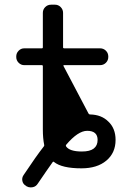

<svg xmlns="http://www.w3.org/2000/svg" viewBox="-20 -735 534 825"><path d="M264.6 -113.3Q261.7 -110.4 263.7 -106.4Q278.3 -84 332 -84Q366.2 -84 382.8 -96.7Q399.4 -109.4 399.4 -133.8Q399.4 -153.3 388.2 -163.1Q377 -172.9 354.5 -172.9Q315.4 -172.9 264.6 -113.3ZM168 -105.5Q170.9 -108.4 169.9 -112.3Q164.1 -140.6 164.1 -178.7V-451.2Q164.1 -455.1 160.2 -455.1H84Q70.3 -455.1 60.1 -465.3Q49.8 -475.6 49.8 -490.2V-492.2Q49.8 -506.8 60.1 -517.1Q70.3 -527.3 84 -527.3H160.2Q164.1 -527.3 164.1 -531.2V-679.7Q164.1 -694.3 174.3 -704.6Q184.6 -714.8 199.2 -714.8H216.8Q230.5 -714.8 240.7 -704.6Q251 -694.3 251 -679.7V-531.2Q251 -527.3 255.9 -527.3H410.2Q424.8 -527.3 435.1 -517.1Q445.3 -506.8 445.3 -492.2V-490.2Q445.3 -475.6 435.1 -465.3Q424.8 -455.1 410.2 -455.1H255.9Q251 -455.1 252.9 -451.2L360.4 -247.1Q362.3 -243.2 367.2 -243.2Q416 -242.2 445.3 -212.9Q476.6 -183.6 476.6 -133.8Q476.6 -78.1 437 -44.9Q397.5 -11.7 330.1 -11.7Q246.1 -11.7 211.9 -39.1Q209 -42 206.1 -38.1Q183.6 -6.8 142.6 53.7Q134.8 66.4 121.1 69.3Q116.2 70.3 112.3 70.3Q102.5 70.3 93.8 65.4L91.8 63.5Q79.1 56.6 76.2 43Q73.2 29.3 81.1 17.6Q135.7 -64.5 168 -105.5Z"/></svg>

Font: Gen Jyuu GothicL Regular
Style: Regular
Weight: 400
Designer: [Source Han Sans]
Ryoko NISHIZUKA  (kana & ideographs); Paul D. Hunt (Latin, Greek & Cyrillic); Wenlong ZHANG  (bopomofo
Version: Version 1.002.20150607